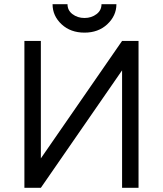

<svg xmlns="http://www.w3.org/2000/svg" viewBox="-20 -895 776 915"><path d="M640.2 -700V0H561.8V-559.8L174.7 0H96.3V-700H174.7V-140.2L561.8 -700ZM230.5 -875Q230.5 -819 274 -778.8Q316.5 -739.5 382.8 -739.5Q448 -739.5 490.7 -778.8Q534.8 -819.8 534.8 -875H463.7Q463.7 -845.7 440.4 -828Q416.2 -809.3 382.7 -809.3Q349.2 -809.3 325 -828Q301.7 -845.7 301.7 -875Z"/></svg>

Font: Unageo Variable
Style: Regular
Weight: 300
Designer: Richard Sepsi
Foundry: Richard Sepsi
Version: Version 2.200